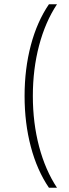

<svg xmlns="http://www.w3.org/2000/svg" viewBox="-20 -762 324 906"><path d="M135 -309Q135 -182 164.5 -70.5Q194 41 249 124H211Q155 42 125.5 -69.5Q96 -181 96 -309Q96 -437 125.5 -548.5Q155 -660 211 -742H249Q194 -659 164.5 -547.5Q135 -436 135 -309Z"/></svg>

Font: Gontserrat ExtraLight
Style: Regular
Weight: 275
Designer: Julieta Ulanovsky
Foundry: Julieta Ulanovsky
Version: Version 6.001